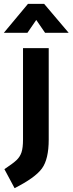

<svg xmlns="http://www.w3.org/2000/svg" viewBox="-57 -751 378 1001"><path d="M63 -24V-500H197V-23Q197 79 161.5 127.5Q126 176 19 230L-34 131Q11 101 29 84Q47 67 55 43.5Q63 20 63 -24ZM-37 -580 89 -731H173L301 -580H178L132 -647L86 -580Z"/></svg>

Font: TitilliumText
Style: ExtraBold
Weight: 800
Designer: Accademia di Belle Arti di Urbino and others
Foundry: Accademia di Belle Arti di Urbino and others.
Version: Version 60.001